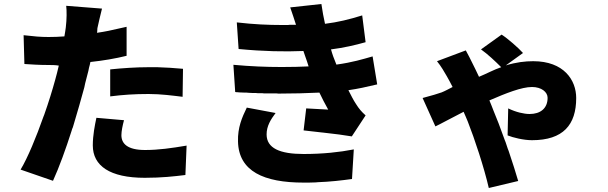

<svg xmlns="http://www.w3.org/2000/svg" viewBox="-20 -846 3040 960"><path d="M401 -407 402 -411 406 -430C411 -450 417 -471 422 -492L425 -507C428 -517 430 -526 432 -536C497 -543 556 -553 613 -567V-712C585 -706 559 -700 532 -694L523 -692C504 -688 485 -685 465 -682C467 -688 466 -700 467 -705C472 -728 482 -772 490 -803L311 -817C314 -792 314 -751 309 -709C308 -697 304 -678 302 -664C274 -662 250 -661 223 -661C180 -661 152 -664 98 -670L102 -526C136 -524 171 -521 222 -521C238 -521 256 -521 274 -518C269 -494 262 -470 256 -447C242 -396 223 -334 201 -272L197 -262C161 -160 119 -58 83 2L245 58C276 -10 309 -101 338 -192L341 -202C343 -205 344 -209 345 -212L348 -222C368 -288 386 -352 401 -407ZM895 -502C849 -506 808 -509 766 -510H757C746 -510 735 -510 723 -510C658 -510 589 -505 531 -499V-364C594 -372 651 -376 723 -376C785 -376 843 -368 893 -362L895 -502ZM907 29 913 -118C836 -105 773 -96 705 -96C617 -96 587 -128 587 -170C587 -190 593 -219 600 -245L462 -257C454 -219 444 -170 444 -119C444 -17 529 43 704 43C788 43 850 36 907 29Z M1808 -269C1787 -288 1775 -302 1760 -326C1747 -345 1735 -370 1722 -395C1771 -402 1815 -412 1857 -422L1866 -424L1843 -564C1794 -550 1742 -534 1662 -523C1657 -537 1650 -553 1646 -564C1642 -576 1638 -587 1635 -599C1698 -607 1755 -620 1808 -635L1791 -769C1727 -749 1670 -735 1605 -727C1598 -758 1592 -791 1587 -826L1431 -809C1442 -777 1451 -751 1460 -722C1450 -722 1440 -722 1429 -722L1420 -721C1413 -721 1405 -721 1398 -721H1389C1322 -721 1250 -724 1164 -734L1173 -601C1298 -589 1403 -587 1497 -591C1501 -577 1509 -558 1515 -539C1518 -531 1520 -523 1523 -514C1482 -512 1439 -511 1393 -511H1384C1312 -511 1234 -514 1147 -522L1156 -386C1159 -385 1163 -385 1166 -385L1176 -384C1185 -384 1193 -383 1202 -383H1212L1223 -382C1230 -382 1236 -381 1243 -381H1254C1255 -381 1257 -381 1259 -381L1269 -380H1285C1290 -380 1295 -380 1300 -379H1311H1321C1335 -379 1348 -379 1362 -379L1372 -378C1445 -378 1515 -380 1577 -383C1590 -356 1605 -326 1621 -298C1592 -300 1546 -302 1511 -304L1498 -194C1525 -191 1555 -188 1586 -184L1596 -183C1651 -177 1705 -170 1739 -164L1808 -269ZM1740 49 1749 -99C1678 -85 1593 -76 1498 -76C1379 -76 1313 -105 1313 -174C1313 -216 1334 -249 1358 -281L1214 -308C1190 -259 1168 -208 1170 -139C1173 11 1300 67 1498 67C1518 67 1538 67 1559 66L1569 65C1629 63 1690 56 1740 49Z M2571 59C2560 20 2542 -35 2523 -92L2519 -102C2515 -113 2512 -124 2508 -135L2504 -145C2483 -204 2462 -259 2447 -294C2441 -309 2435 -326 2427 -344C2510 -380 2588 -411 2640 -411C2687 -411 2718 -386 2718 -357C2718 -304 2682 -276 2628 -276C2600 -276 2560 -285 2521 -304L2518 -169C2545 -158 2598 -145 2640 -145C2796 -145 2861 -222 2861 -356C2861 -446 2799 -540 2646 -540C2606 -540 2561 -535 2509 -519L2595 -581C2573 -606 2518 -654 2488 -673L2385 -599C2419 -575 2456 -540 2486 -510C2450 -498 2414 -478 2375 -462C2363 -488 2350 -514 2341 -532C2334 -547 2320 -574 2309 -594L2165 -540C2186 -514 2202 -486 2214 -465C2223 -450 2233 -430 2243 -411C2225 -402 2206 -391 2188 -384C2175 -379 2135 -367 2093 -356L2157 -214C2181 -225 2233 -254 2298 -287C2305 -270 2313 -254 2319 -238C2353 -152 2400 -10 2424 94L2571 59Z"/></svg>

Font: Glow Sans SC Normal ExtraBold
Style: Regular
Weight: 800
Designer: Ryoko NISHIZUKA (kana, bopomofo & ideographs); Paul D. Hunt (Latin, Greek & Cyrillic); Sandoll Communications, Soo-young
Version: Version 0.93